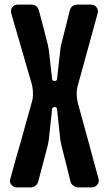

<svg xmlns="http://www.w3.org/2000/svg" viewBox="-20 -820 476 840"><path d="M119.1 -373C105.5 -325.2 89.8 -268.6 72.3 -205.1C53.7 -141.6 38.1 -85.9 25.4 -38.1C24.4 -35.2 23.4 -32.2 23.4 -29.3C23.4 -22.5 25.4 -16.6 30.3 -11.7C36.1 -3.9 43.9 0 53.7 0H85H114.3C122.1 0 128.9 -2.9 135.7 -7.8C141.6 -12.7 145.5 -18.6 147.5 -26.4C166 -97.7 180.7 -150.4 189.5 -186.5C190.4 -189.5 190.4 -193.4 191.4 -197.3C192.4 -200.2 192.4 -204.1 193.4 -208C200.2 -267.6 205.1 -312.5 208 -342.8C208 -345.7 209 -347.7 210.9 -348.6C212.9 -350.6 214.8 -351.6 217.8 -351.6H219.7C222.7 -351.6 224.6 -350.6 226.6 -348.6C228.5 -347.7 229.5 -345.7 229.5 -342.8C236.3 -282.2 241.2 -237.3 244.1 -207C245.1 -204.1 245.1 -200.2 246.1 -197.3C247.1 -194.3 247.1 -190.4 248 -186.5C266.6 -115.2 279.3 -62.5 288.1 -26.4C290 -18.6 293.9 -12.7 300.8 -7.8C307.6 -2.9 314.5 0 322.3 0H351.6H381.8C391.6 0 399.4 -3.9 405.3 -11.7C410.2 -16.6 412.1 -22.5 412.1 -29.3C412.1 -32.2 412.1 -35.2 411.1 -38.1C398.4 -85 382.8 -139.6 366.2 -203.1C348.6 -266.6 333 -322.3 320.3 -370.1C317.4 -382.8 315.4 -396.5 315.4 -409.2C315.4 -422.9 317.4 -436.5 321.3 -449.2C359.4 -588.9 388.7 -692.4 407.2 -761.7C410.2 -771.5 408.2 -780.3 402.3 -788.1C396.5 -795.9 388.7 -799.8 378.9 -799.8H319.3C310.5 -799.8 303.7 -797.9 296.9 -793C291 -788.1 287.1 -781.2 285.2 -773.4C268.6 -706.1 255.9 -656.2 247.1 -622.1C246.1 -619.1 246.1 -615.2 245.1 -612.3C244.1 -609.4 244.1 -605.5 244.1 -602.5C237.3 -544.9 232.4 -502.9 229.5 -474.6C229.5 -471.7 228.5 -469.7 226.6 -467.8C224.6 -466.8 222.7 -465.8 219.7 -465.8H217.8C214.8 -465.8 212.9 -466.8 210.9 -467.8C209 -469.7 208 -471.7 208 -474.6C201.2 -531.2 196.3 -574.2 193.4 -602.5C192.4 -605.5 192.4 -609.4 191.4 -612.3C190.4 -615.2 190.4 -619.1 189.5 -623C172.9 -690.4 159.2 -740.2 150.4 -773.4C148.4 -781.2 144.5 -788.1 138.7 -793C131.8 -797.9 125 -799.8 117.2 -799.8H57.6C46.9 -799.8 39.1 -795.9 33.2 -787.1C27.3 -779.3 26.4 -769.5 30.3 -757.8C69.3 -623 98.6 -522.5 118.2 -455.1C122.1 -441.4 124 -427.7 124 -414.1C125 -399.4 123 -385.7 119.1 -373Z"/></svg>

Font: Yellow Ladder Regular
Style: Regular
Weight: 400
Designer: Zima Creative
Version: Version 2.002